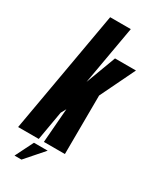

<svg xmlns="http://www.w3.org/2000/svg" viewBox="-275 -852 876 1068"><g transform="rotate(30 163.0 -318.5)"><path d="M-42.5 0 95.5 -785H228L161.5 -407.5L233.5 -600H368L260 -377L258 0H123L140.5 -220L122.5 -187L90 0ZM19.6 147.6 77.5 31.7H165.8L64.2 147.6Z"/></g></svg>

Font: Anybody UltraCondensed Regular
Style: Bold Italic
Weight: 700
Width: 1
Italic angle: -10°
Designer: Tyler Finck
Foundry: Etcetera Type Company
Version: Version 1.010; ttfautohint (v1.8.3) -l 8 -r 50 -G 200 -x 14 